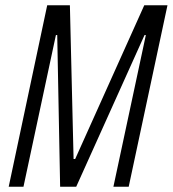

<svg xmlns="http://www.w3.org/2000/svg" viewBox="-20 -708 655 728"><path d="M13 0 159 -688H245L259 -105H265L527 -688H615L468 0H410L533 -575H528L269 0H208L197 -575H192L69 0Z"/></svg>

Font: Saira Condensed Light
Style: Italic
Weight: 300
Width: 3
Italic angle: -12°
Designer: Hector Gatti with collaboration of the Omnibus-Type team
Foundry: Omnibus-Type
Version: Version 1.101